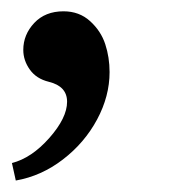

<svg xmlns="http://www.w3.org/2000/svg" viewBox="-20 -184 303 338"><path d="M7.8 133.8 1 103Q35.6 94.2 66.9 58.8Q98.1 23.4 98.1 -4.9Q98.1 -32.2 65.9 -40Q43.9 -45.4 32.5 -61.5Q21 -77.6 21 -96.2Q21 -123 40.3 -143.6Q59.6 -164.1 91.8 -164.1Q119.6 -164.1 138.7 -146.7Q157.7 -129.4 165.3 -106.2Q172.9 -83 172.9 -57.1Q172.9 -14.6 150.9 26.4Q128.9 67.4 90.8 96.7Q52.7 126 7.8 133.8Z"/></svg>

Font: Laureen pro
Style: Bold
Weight: 700
Designer: Ahmed zaza
Foundry: zazatype
Version: Version 1.000